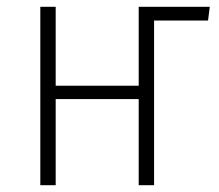

<svg xmlns="http://www.w3.org/2000/svg" viewBox="-20 -542 640 562"><path d="M594 -522 589 -482H431V0H386V-252H143V0H98V-522H143V-291H386V-522Z"/></svg>

Font: Fira Sans Condensed ExtraLight
Style: Regular
Weight: 275
Width: 3
Designer: Carrois Corporate & Edenspiekermann AG
Foundry: Carrois Corporate GbR & Edenspiekermann AG
Version: Version 4.203